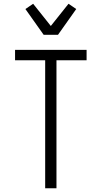

<svg xmlns="http://www.w3.org/2000/svg" viewBox="-20 -1000 540 1020"><path d="M220 0V-680H60V-735H440V-680H280V0ZM212 -815 115 -952 156 -980 250 -862 344 -980 385 -952 288 -815Z"/></svg>

Font: Iosevka Fixed Light
Style: Regular
Weight: 300
Monospace: yes
Designer: Belleve Invis
Foundry: Belleve Invis
Version: Version 32.3.0